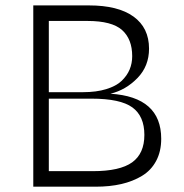

<svg xmlns="http://www.w3.org/2000/svg" viewBox="-20 -704 692 724"><path d="M105.5 0V-683.6H315.4Q425.3 -683.6 483.6 -641.4Q542 -599.1 542 -520.5Q542 -454.6 498.3 -409.7Q454.6 -364.7 396.5 -350.6Q587.9 -338.4 587.9 -180.7Q587.9 -132.8 568.8 -97.2Q549.8 -61.5 515.4 -40.8Q481 -20 437.5 -10Q394 0 340.8 0ZM164.1 -332V-58.6H330.1Q432.1 -58.6 478.3 -91.8Q524.4 -125 524.4 -195.3Q524.4 -266.1 479 -299.1Q433.6 -332 325.2 -332ZM164.1 -356.4H293Q343.3 -356.4 380.6 -367.9Q418 -379.4 438.5 -398.9Q459 -418.5 468.8 -441.9Q478.5 -465.3 478.5 -492.2Q478.5 -556.6 440.2 -590.8Q401.9 -625 309.6 -625H164.1Z"/></svg>

Font: Buda
Style: light
Weight: 400
Version: Version 1.002